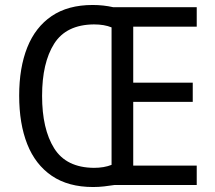

<svg xmlns="http://www.w3.org/2000/svg" viewBox="-20 -743 865 771"><path d="M352 -723Q395 -723 435 -714H770V-636H515V-411H754V-334H515V-78H770V0H439Q419 3 398 5.5Q377 8 354 8Q254 8 188 -37Q122 -82 89.5 -164Q57 -246 57 -359Q57 -471 89.5 -552.5Q122 -634 187.5 -678.5Q253 -723 352 -723ZM357 -645Q246 -644 197.5 -567.5Q149 -491 149 -358Q149 -225 197.5 -147.5Q246 -70 357 -69Q398 -69 428 -81V-633Q399 -645 357 -645Z"/></svg>

Font: Noto Sans Ethiopic SemCond
Style: Regular
Weight: 400
Width: 4
Designer: Monotype Design Team
Foundry: Monotype Imaging Inc.
Version: Version 2.102; ttfautohint (v1.8.4.7-5d5b)